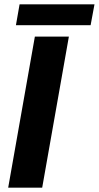

<svg xmlns="http://www.w3.org/2000/svg" viewBox="-20 -872 459 892"><path d="M300 -702H142L18 0H176ZM419 -852H71L54 -755H401Z"/></svg>

Font: Geom Bold
Style: Bold Italic
Weight: 700
Italic angle: -10°
Version: Version 1.102